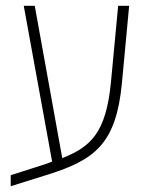

<svg xmlns="http://www.w3.org/2000/svg" viewBox="-20 -606 491 663"><path d="M17 37 145 -3C307 -54 381 -109 401 -319L426 -586H388L363 -321C346 -148 294 -99 195 -60L100 -586H62L160 -48C152 -45 144 -42 136 -39L17 -1Z"/></svg>

Font: Noto Sans Hebrew Condensed ExtraLight
Style: Regular
Weight: 200
Width: 3
Designer: Monotype Design Team
Foundry: Monotype Imaging Inc.
Version: Version 2.004